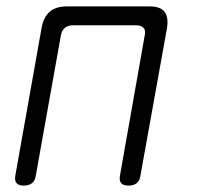

<svg xmlns="http://www.w3.org/2000/svg" viewBox="-20 -570 640 600"><path d="M54 10Q38 10 31.5 2Q25 -6 28 -22L110 -483Q116 -517 135.5 -533.5Q155 -550 189 -550H447Q481 -550 494 -533.5Q507 -517 502 -483L419 -22Q417 -6 407.5 2Q398 10 382 10Q365 10 358.5 2Q352 -6 355 -22L432 -458Q436 -475 428.5 -483Q421 -491 404 -491H209Q192 -491 182.5 -483Q173 -475 170 -458L92 -22Q90 -6 80.5 2Q71 10 54 10Z"/></svg>

Font: Maple Mono ExtraLight
Style: Italic
Weight: 275
Italic angle: -10°
Monospace: yes
Designer: subframe7536
Version: Version 7.000